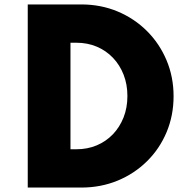

<svg xmlns="http://www.w3.org/2000/svg" viewBox="-20 -845 841 865"><path d="M105 0V-825H346Q434 -825 509.5 -793.5Q585 -762 641.8 -705.5Q698.5 -649 730.2 -573.8Q762 -498.5 762 -411.5Q762 -324.5 730.5 -249.5Q699 -174.5 642.2 -118.5Q585.5 -62.5 509.8 -31.2Q434 0 346 0ZM297.5 -172.5H323.5Q374 -172.5 416 -190.2Q458 -208 488.8 -240.2Q519.5 -272.5 536.8 -316.2Q554 -360 554 -412.5Q554 -464.5 537 -508.2Q520 -552 489 -584.5Q458 -617 416 -634.8Q374 -652.5 323.5 -652.5H297.5Z"/></svg>

Font: Spartan Thin ExtraBold
Style: Regular
Weight: 800
Version: Version 1.004